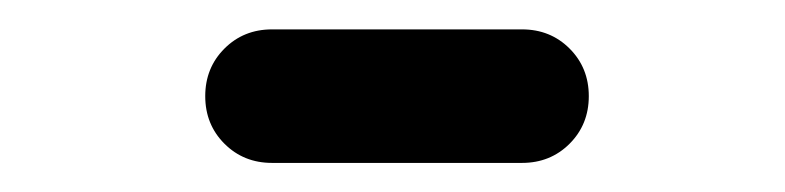

<svg xmlns="http://www.w3.org/2000/svg" viewBox="-20 -570 540 132"><path d="M167 -458Q147.5 -458 134.3 -471.2Q121.1 -484.4 121.1 -503.9Q121.1 -523.4 134.3 -536.6Q147.5 -549.8 167 -549.8H338.9Q358.4 -549.8 371.6 -536.6Q384.8 -523.4 384.8 -503.9Q384.8 -484.4 371.6 -471.2Q358.4 -458 338.9 -458Z"/></svg>

Font: Rounded-X Mgen+ 2m medium
Style: Regular
Weight: 500
Designer: [Source Han Sans]
Ryoko NISHIZUKA  (kana & ideographs); Paul D. Hunt (Latin, Greek & Cyrillic); Wenlong ZHANG  (bopomofo
Version: Version 1.059.20150602